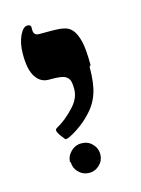

<svg xmlns="http://www.w3.org/2000/svg" viewBox="-82 -637 425 577"><g transform="rotate(-15 131.0 -349.0)"><path d="M212 -423 208 -419Q208 -368 198 -338Q188 -307 165 -283Q144 -260 117 -243Q92 -227 83 -227Q82 -227 80 -229Q79 -230 70 -242Q61 -254 61 -261Q61 -264 66 -267Q94 -282 121 -311Q146 -337 146 -366Q146 -387 142 -395Q137 -405 126 -409Q115 -413 86 -413H79Q54 -413 39 -436Q24 -458 24 -507Q24 -540 35 -564Q46 -587 59 -587Q70 -587 70 -579V-570Q70 -553 87 -553H128Q148 -553 163 -550Q179 -547 189 -535Q200 -522 206 -497Q212 -472 212 -423ZM79 -157 77 -156Q77 -175 91 -189Q105 -203 124 -203Q144 -203 157 -190Q171 -176 171 -157Q171 -138 158 -125Q144 -111 125 -111Q106 -111 92 -125Q79 -138 79 -157Z"/></g></svg>

Font: Libra Serif Modern
Style: Bold
Weight: 700
Designer: Stefan Peev, Context Ltd
Foundry: Ascender Corporation
Version: Version 1.000